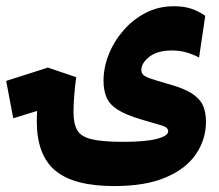

<svg xmlns="http://www.w3.org/2000/svg" viewBox="-108 -427 714 625"><path d="M264.2 178.7Q131.8 178.7 71.8 128.2Q11.7 77.6 11.7 -32.7Q11.7 -47.4 12.7 -65.9L-64.9 -42L-87.9 -163.6L47.9 -207L140.1 -175.8Q136.2 -148.4 133.8 -118.2Q131.3 -87.9 131.3 -62Q131.3 -24.9 143.1 -3.7Q154.8 17.6 189.7 26.1Q224.6 34.7 293.5 34.7Q366.2 34.7 402.8 24.9Q439.5 15.1 439.5 0.5Q439.5 -12.2 419.2 -18.3Q398.9 -24.4 353.5 -37.6Q301.8 -52.7 274.9 -70.1Q248 -87.4 238.5 -110.4Q229 -133.3 229 -164.6Q229 -206.5 245.8 -249.3Q262.7 -292 293.5 -327.6Q324.2 -363.3 366 -385Q407.7 -406.7 458 -406.7Q491.7 -406.7 516.1 -398.2Q540.5 -389.6 560.1 -375.5L540 -239.7Q522.9 -249 500.5 -255.9Q478 -262.7 451.7 -262.7Q404.3 -262.7 378.2 -242.2Q352.1 -221.7 352.1 -199.7Q352.1 -190.4 357.4 -184.3Q362.8 -178.2 381.1 -171.6Q399.4 -165 439 -153.8Q491.2 -139.6 517.6 -122.1Q543.9 -104.5 553.2 -82.3Q562.5 -60.1 562.5 -31.7Q562.5 26.4 530.3 74.2Q498 122.1 431.9 150.4Q365.7 178.7 264.2 178.7Z"/></svg>

Font: CaskaydiaMono NF
Style: Bold
Weight: 700
Designer: Aaron Bell
Foundry: Saja Typeworks
Version: Version 2111.001; ttfautohint (v1.8.4);Nerd Fonts 3.1.1